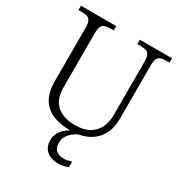

<svg xmlns="http://www.w3.org/2000/svg" viewBox="-217 -854 1138 1226"><g transform="rotate(30 352.5 -241.0)"><path d="M357 10Q283 10 228.5 -12.5Q174 -35 144.5 -84.5Q115 -134 115 -215V-605Q115 -639 107 -655.5Q99 -672 83.5 -677Q68 -682 45 -682H19V-714H279V-682H253Q230 -682 214 -676.5Q198 -671 190.5 -654.5Q183 -638 183 -603V-210Q183 -117 233 -75.5Q283 -34 365 -34Q429 -34 469.5 -57.5Q510 -81 529.5 -121.5Q549 -162 549 -212V-605Q549 -639 541 -655.5Q533 -672 517.5 -677Q502 -682 479 -682H453V-714H690V-682H665Q642 -682 626 -676.5Q610 -671 602.5 -654.5Q595 -638 595 -603V-210Q595 -145 568 -95.5Q541 -46 488.5 -18Q436 10 357 10ZM399 232Q342 232 310 204.5Q278 177 278 125Q278 95 293.5 69.5Q309 44 333 25.5Q357 7 384 0H431Q412 6 389.5 21Q367 36 350.5 59Q334 82 334 114Q334 154 355.5 170.5Q377 187 407 187Q421 187 435 184.5Q449 182 468 177V216Q458 221 446 224.5Q434 228 421.5 230Q409 232 399 232Z"/></g></svg>

Font: Noto Serif Thai Light
Style: Regular
Weight: 300
Version: Version 2.001